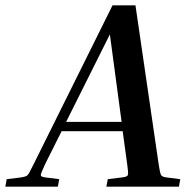

<svg xmlns="http://www.w3.org/2000/svg" viewBox="-71 -700 730 720"><path d="M151 -28 146 0H-51L-46 -28L10 -35Q21 -37 27 -39.5Q33 -42 38.5 -52Q44 -62 55 -84L351 -680H437L524 -84Q529 -50 533 -43.5Q537 -37 551 -35L605 -28L600 0H328L333 -28L389 -35Q406 -37 408.5 -43.5Q411 -50 406 -84L389 -208H160L98 -84Q82 -50 82 -43.5Q82 -37 97 -35ZM177 -243H385L341 -571Z"/></svg>

Font: Inria Serif
Style: Bold Italic
Weight: 700
Italic angle: -10°
Designer: Black Foundry Team
Foundry: Black Foundry
Version: Version 1.000; ttfautohint (v1.8.3)